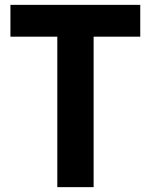

<svg xmlns="http://www.w3.org/2000/svg" viewBox="-20 -770 620 790"><path d="M557.1 -750V-619.1H365.2V0H215.8V-619.1H22.9V-750Z"/></svg>

Font: Orkney
Style: Bold
Weight: 700
Designer: Samuel Oakes and Alfredo Marco Pradil
Foundry: Alfredo Marco Pradil
Version: 1.0